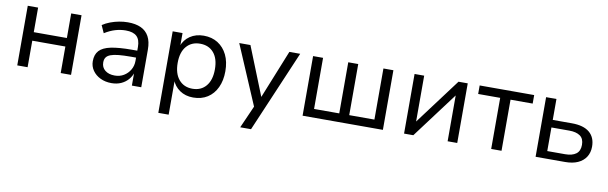

<svg xmlns="http://www.w3.org/2000/svg" viewBox="-45 -936 4922 1554"><g transform="rotate(10 2415.5 -159.5)"><path d="M87 0V-490H172V-288H444V-490H529V0H444V-218H172V0Z M862 9Q811 9 770.5 -10.5Q730 -30 706.5 -64Q683 -98 683 -140Q683 -195 712.5 -227Q742 -259 807 -272.5Q872 -286 979 -286H1037V-229H982Q922 -229 881 -225Q840 -221 815 -211.5Q790 -202 779 -186Q768 -170 768 -145Q768 -104 798 -80Q828 -56 877 -56Q919 -56 951.5 -75.5Q984 -95 1003.5 -128Q1023 -161 1023 -202V-316Q1023 -376 994 -403.5Q965 -431 904 -431Q861 -431 818.5 -418.5Q776 -406 731 -378L703 -440Q731 -459 765.5 -472Q800 -485 837 -492Q874 -499 909 -499Q973 -499 1016.5 -479Q1060 -459 1083 -417Q1106 -375 1106 -309V0H1029V-111H1033Q1022 -76 998.5 -49Q975 -22 940.5 -6.5Q906 9 862 9Z M1278 180V-490H1359V-379H1354Q1373 -435 1420.5 -467Q1468 -499 1533 -499Q1600 -499 1649.5 -467.5Q1699 -436 1726.5 -379.5Q1754 -323 1754 -245Q1754 -169 1727 -111.5Q1700 -54 1650.5 -22.5Q1601 9 1533 9Q1469 9 1422.5 -23Q1376 -55 1357 -108H1363V180ZM1515 -60Q1586 -60 1627 -109Q1668 -158 1668 -246Q1668 -334 1627 -382Q1586 -430 1515 -430Q1445 -430 1403.5 -382Q1362 -334 1362 -246Q1362 -158 1403.5 -109Q1445 -60 1515 -60Z M1951 180 2043 -28V21L1825 -490H1917L2084 -73H2069L2237 -490H2326L2040 180Z M2432 0V-490H2514V-70H2721V-490H2803V-70H3010V-490H3092V0Z M3266 0V-490H3345V-93H3330L3627 -490H3703V0H3624V-398H3640L3342 0Z M3982 0V-420H3801V-490H4249V-420H4067V0Z M4347 0V-490H4432V-318H4589Q4685 -318 4734 -277Q4783 -236 4783 -160Q4783 -111 4760 -75Q4737 -39 4694 -19.5Q4651 0 4589 0ZM4432 -62H4579Q4636 -62 4668 -85.5Q4700 -109 4700 -160Q4700 -211 4668 -233.5Q4636 -256 4579 -256H4432Z"/></g></svg>

Font: Nunito Sans 10pt
Style: Regular
Weight: 400
Designer: Vernon Adams
Foundry: Vernon Adams
Version: Version 3.101;gftools[0.9.27]